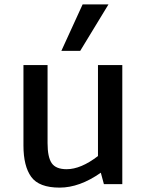

<svg xmlns="http://www.w3.org/2000/svg" viewBox="-20 -840 668 876"><path d="M475 -820 346 -608H260L357 -820ZM427 -543H538V0H454L440 -52Q343 16 252 16Q158 16 122.5 -33Q87 -82 87 -176V-543H197V-187Q197 -123 216 -95.5Q235 -68 284 -68Q349 -68 427 -128Z"/></svg>

Font: Martel Sans DemiBold
Style: Regular
Weight: 600
Designer: Dan Reynolds and Mathieu Réguer
Foundry: Dan Reynolds and Mathieu Réguer
Version: Version 1.001;PS 001.001;hotconv 1.0.70;makeotf.lib2.5.58329